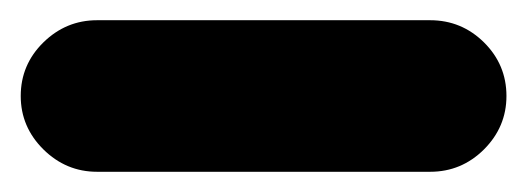

<svg xmlns="http://www.w3.org/2000/svg" viewBox="-95 -116 516 188"><path d="M-74.7 -22Q-74.7 -52.7 -52.5 -74.5Q-30.3 -96.2 0 -96.2H326.2Q356.9 -96.2 378.9 -74.5Q400.9 -52.7 400.9 -22Q400.9 8.3 378.9 30.3Q356.9 52.2 326.2 52.2H0Q-30.3 52.2 -52.5 30.3Q-74.7 8.3 -74.7 -22Z"/></svg>

Font: Mikhak-DS1-FD ExtraBold
Style: Regular
Weight: 800
Designer: Amin Abedi
Version: Version 3.2